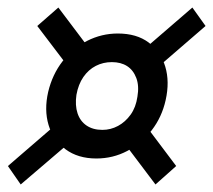

<svg xmlns="http://www.w3.org/2000/svg" viewBox="-20 -490 566 510"><path d="M236 -69Q187 -69 154 -93.5Q121 -118 109 -158Q97 -198 108 -246Q119 -292 146 -327Q173 -362 211.5 -381.5Q250 -401 293 -401Q343 -401 375 -377Q407 -353 419 -313Q431 -273 420 -224Q410 -179 383 -144Q356 -109 318 -89Q280 -69 236 -69ZM35 0 1 -49 147 -175 180 -124ZM393 0 298 -126 354 -174 448 -49ZM252 -145Q274 -145 293.5 -155.5Q313 -166 327 -185.5Q341 -205 345 -233Q350 -262 342 -283Q334 -304 317.5 -314.5Q301 -325 277 -325Q254 -325 234.5 -315Q215 -305 201.5 -285.5Q188 -266 183 -238Q179 -210 186 -189Q193 -168 210 -156.5Q227 -145 252 -145ZM174 -296 79 -421 135 -470 227 -348ZM386 -300 352 -350 491 -470 526 -421Z"/></svg>

Font: Ysabeau Office SemiBold
Style: Italic
Weight: 600
Italic angle: -12°
Designer: Christian Thalmann (Catharsis Fonts)
Version: Version 2.001;gftools[0.9.30]; featfreeze: tnum,lnum,ss02